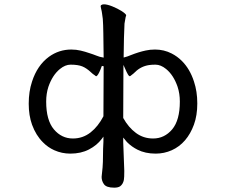

<svg xmlns="http://www.w3.org/2000/svg" viewBox="-20 -679 1040 881"><path d="M307.1 -451.7Q250.5 -451.7 204.6 -418.5Q150.9 -378.9 127 -304.7Q111.8 -259.3 111.8 -203.1Q111.8 -149.4 127 -106.9Q145 -57.6 177.2 -25.9Q199.7 -2.9 229 10.3Q263.7 25.9 302.7 25.9Q351.6 25.9 388.2 6.8Q424.8 -12.2 446.8 -41.5L454.6 -52.2V-30.3V-29.8Q452.6 4.9 452.6 35.2Q452.6 65.4 450.7 89.4L446.8 127.4Q446.3 130.4 446.3 132.8Q446.3 150.9 456.5 165.5Q467.3 182.1 503.9 182.1Q522 182.1 531.2 175.8Q544.4 166 548.3 147Q550.3 137.2 550.3 105.5L545.4 -26.4V-47.9Q557.6 -32.7 560.5 -29.5Q563.5 -26.4 564.9 -24.9Q584 -5.9 610.8 7.8Q646.5 25.9 694.3 25.9Q733.4 25.9 768.3 10.3Q803.2 -5.4 828.9 -35.2Q854.5 -64.9 869.9 -107.2Q885.3 -149.4 885.3 -204.3Q885.3 -259.3 870.1 -304.7Q851.6 -362.3 814.5 -399.4Q793.5 -420.4 767.6 -433.6Q732.4 -451.7 691.4 -451.7Q668.5 -451.7 648.9 -447.3Q616.2 -440.4 579.6 -425.8Q564.9 -419.4 552.7 -416.5L547.4 -415V-420.9Q547.4 -455.1 548.8 -504.4Q550.8 -564.5 551.3 -570.8Q555.2 -595.2 556.2 -599.1Q557.6 -605 559.1 -609.4Q556.2 -616.7 537.1 -628.9Q520 -639.6 495.1 -649.9Q471.7 -659.2 457 -659.2Q448.7 -659.2 443.8 -655.3Q441.9 -653.3 441.9 -649.4Q441.9 -646 444.3 -637.5Q446.8 -628.9 448.2 -617.7L451.7 -592.3Q453.6 -567.4 454.1 -526.9L455.6 -414.6Q444.3 -416.5 437.5 -418.5Q430.7 -420.4 422.9 -423.6Q415 -426.8 406.7 -429.7Q398.4 -432.6 389.2 -435.5Q371.1 -441.9 350.3 -446.8Q329.6 -451.7 307.1 -451.7ZM314.5 -43.5Q262.7 -43.5 227.3 -85.4Q191.9 -127.4 191.9 -212.9Q191.9 -249.5 202.1 -280.8Q220.7 -334.5 254.9 -362.3Q279.3 -382.3 303.7 -382.3Q337.9 -382.3 357.7 -374.3Q377.4 -366.2 397.5 -347.2Q405.8 -339.4 411.4 -335.9Q417 -332.5 418.9 -330.1L421.9 -329.1Q422.9 -329.1 425.8 -332Q434.6 -340.8 447.3 -376.5L455.6 -375L454.6 -145.5Q430.2 -98.6 395.5 -71.3Q359.9 -43.5 314.5 -43.5ZM693.4 -382.3Q717.8 -382.3 742.2 -362.3Q776.4 -334.5 794.9 -280.8Q805.2 -249.5 805.2 -212.9Q805.2 -127.4 770 -85.4Q734.4 -43.5 682.6 -43.5Q638.2 -43.5 604 -68.8Q569.8 -93.8 545.4 -137.7L546.4 -381.3Q558.1 -354.5 561 -348.6Q568.4 -333 572.8 -330.6L575.2 -329.1Q577.1 -330.1 578.6 -330.6L585.9 -336.4Q590.8 -339.4 599.6 -348.1Q626 -374.5 663.6 -380.4Q676.3 -382.3 693.4 -382.3Z"/></svg>

Font: Bakudai
Style: Light
Weight: 300
Version: Version 1.48